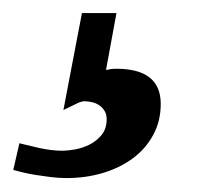

<svg xmlns="http://www.w3.org/2000/svg" viewBox="-77 -44 335 288"><path d="M164.1 111.8Q164.1 137.7 152.8 158.4Q141.6 179.2 122.1 193.6Q102.5 208 76.9 215.6Q51.3 223.1 22.9 223.1Q11.7 223.1 -0.2 221.7Q-12.2 220.2 -22.9 218.5Q-33.7 216.8 -42.7 214.6Q-51.8 212.4 -57.1 210.9L-47.9 170.9Q-36.6 173.8 -18.1 178Q0.5 182.1 17.1 182.1Q23.9 182.1 35.2 180.2Q46.4 178.2 56.9 173.1Q67.4 168 75.2 158.7Q83 149.4 83 134.8Q83 127.4 79.8 122.3Q76.7 117.2 72 114Q67.4 110.8 61.5 109.4Q55.7 107.9 49.8 107.9Q45.4 107.9 39.6 110.6Q33.7 113.3 18.1 121.1L45.9 -24.4H97.7L82 61Q85.9 60.1 89.6 59.6Q93.3 59.1 97.2 59.1Q164.1 59.1 164.1 111.8Z"/></svg>

Font: Charis SIL Phon
Style: Italic
Weight: 400
Italic angle: -11°
Foundry: SIL International
Version: Version 5.000